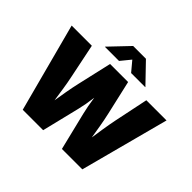

<svg xmlns="http://www.w3.org/2000/svg" viewBox="-209 -1218 1484 1484"><g transform="rotate(45 533.5 -476.0)"><path d="M208 0 15.1 -727.5H235.8L293.9 -445.3Q305.2 -392.1 314.2 -332Q323.2 -272 332 -212.4Q340.8 -152.8 349.6 -99.1H308.1Q318.4 -152.8 327.9 -212.4Q337.4 -272 347.9 -332Q358.4 -392.1 370.6 -445.3L435.1 -727.5H632.3L696.8 -445.3Q709 -392.1 719.2 -332Q729.5 -272 739 -212.4Q748.5 -152.8 758.8 -99.1H716.8Q726.1 -152.8 734.6 -212.4Q743.2 -272 752.7 -332Q762.2 -392.1 772.9 -445.3L831.5 -727.5H1052.2L859.4 0H636.2L560.5 -309.6Q544.9 -373.5 533.9 -451.7Q522.9 -529.8 506.3 -611.8H560.5Q542 -529.8 532.5 -452.1Q522.9 -374.5 506.8 -309.6L431.2 0ZM467.3 -793H313V-794.9L462.9 -952.1H602.5L753.9 -794.9V-793H599.6L532.7 -873Z"/></g></svg>

Font: Inter 20pt Black
Style: Regular
Weight: 900
Version: Version 4.001;git-66647c0bb